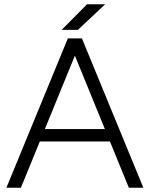

<svg xmlns="http://www.w3.org/2000/svg" viewBox="-20 -880 702 900"><path d="M584 0 298 -700H364L652 0ZM10 0 298 -700H364L78 0ZM146 -217V-275H516V-217ZM269 -740 388 -860H473L345 -740Z"/></svg>

Font: Figtree Light Light
Style: Regular
Weight: 300
Version: Version 2.001;gftools[0.9.30]